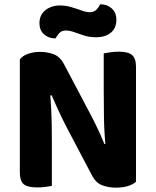

<svg xmlns="http://www.w3.org/2000/svg" viewBox="-20 -853 714 881"><path d="M71 -433 209 -435Q213 -392 215 -350Q217 -308 217.5 -269Q218 -230 218 -193V0Q209 2 189.5 4.5Q170 7 150 7Q106 7 88.5 -8Q71 -23 71 -62ZM604 -176 465 -175Q458 -248 457 -314Q456 -380 456 -440V-608Q466 -610 485 -613Q504 -616 525 -616Q568 -616 586 -600.5Q604 -585 604 -547ZM604 -224V-321V-19Q591 -7 567.5 0.5Q544 8 512 8Q478 8 448.5 -3Q419 -14 400 -52L279 -282Q268 -304 257.5 -326Q247 -348 237 -370.5Q227 -393 217 -416L71 -383V-580Q83 -597 108.5 -606Q134 -615 164 -615Q197 -615 226.5 -604Q256 -593 275 -556L397 -325Q408 -304 419 -281.5Q430 -259 440 -237Q450 -215 459 -192ZM253 -828Q281 -828 306.5 -820.5Q332 -813 354 -805Q376 -797 391 -797Q412 -797 423.5 -809.5Q435 -822 439 -833H444Q472 -833 493 -814Q514 -795 514 -763Q514 -723 488 -702.5Q462 -682 422 -682Q391 -682 366 -690Q341 -698 320.5 -705.5Q300 -713 283 -713Q262 -713 251.5 -700.5Q241 -688 235 -677H232Q203 -677 182 -695.5Q161 -714 161 -747Q161 -774 174.5 -792Q188 -810 209.5 -819Q231 -828 253 -828Z"/></svg>

Font: Baloo Bhaijaan 2
Style: Bold
Weight: 700
Designer: Sanskriti Dholi, Noopur Datye and Ek Type
Foundry: Ek Type
Version: Version 1.701